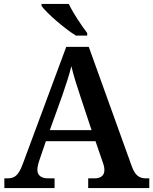

<svg xmlns="http://www.w3.org/2000/svg" viewBox="-20 -951 775 971"><path d="M364 -771H421V-784C392 -822 349 -886 328 -931H190V-921C215 -886 305 -807 364 -771ZM2 0H256V-49H222C191 -49 169 -63 169 -92C169 -106 174 -127 180 -143L212 -237H463L499 -132C504 -119 508 -105 508 -91C508 -61 486 -49 459 -49H426V0H735V-49H719C684 -49 663 -63 645 -114L429 -714H315L96 -124C73 -62 54 -49 17 -49H2ZM232 -293 295 -468C313 -520 330 -572 341 -616C352 -569 370 -512 387 -462L443 -293Z"/></svg>

Font: Noto Serif Yezidi SemiBold
Style: Regular
Weight: 600
Designer: Dalton Maag Ltd
Foundry: Dalton Maag Ltd
Version: Version 1.001